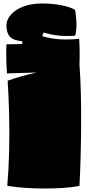

<svg xmlns="http://www.w3.org/2000/svg" viewBox="-20 -1062 509 1104"><path d="M236 22Q184 22 129.5 18.5Q75 15 22 7Q30 -89 32.5 -193.5Q35 -298 32.5 -402Q30 -506 24 -598Q62 -612 104.5 -623.5Q147 -635 191 -645Q148 -644 105 -642.5Q62 -641 20 -640Q14 -725 17 -807L108 -809V-825Q58 -829 37.5 -850.5Q17 -872 17 -915Q17 -948 42 -977Q67 -1006 113 -1024Q159 -1042 223 -1042Q280 -1042 332 -1032Q384 -1022 412 -1005Q418 -969 419.5 -931Q421 -893 413 -857Q403 -856 391 -855.5Q379 -855 360 -855Q298 -855 230 -875L223 -854Q258 -844 289 -839.5Q320 -835 357 -835Q380 -835 398.5 -836Q417 -837 435 -839Q440 -768 437 -691Q443 -611 445 -521.5Q447 -432 446.5 -339.5Q446 -247 443.5 -158.5Q441 -70 437 7Q388 16 338.5 19Q289 22 236 22Z"/></svg>

Font: Oi
Style: Regular
Weight: 400
Designer: Kostas Bartsokas, Mohamad Dakak
Foundry: Foundry5
Version: Version 4.000